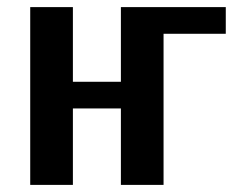

<svg xmlns="http://www.w3.org/2000/svg" viewBox="-20 -520 665 540"><path d="M65 0V-500H185V-290H320V-500H615V-425H440V0H320V-215H185V0Z"/></svg>

Font: Cuprum
Style: Bold
Weight: 700
Designer: Jovanny Lemonad
Foundry: Jovanny Lemonad
Version: Version 2.000